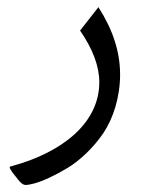

<svg xmlns="http://www.w3.org/2000/svg" viewBox="-20 -259 412 541"><path d="M205.6 -172.9C241.7 -120.6 259.8 -71.8 259.8 -27.3C259.8 87.9 154.8 171.4 9.8 210C8.3 210.4 7.8 210.9 7.3 211.4C6.8 213.9 9.3 218.8 15.1 227.1L34.2 251C40.5 258.3 46.4 262.2 52.2 262.2C57.6 262.2 65.9 260.7 77.1 257.8C100.1 251.5 135.3 235.4 170.9 213.9C206.1 192.4 243.7 156.7 271.5 115.7C298.8 74.7 318.4 15.1 318.4 -49.3C318.4 -112.8 297.9 -175.8 257.3 -238.8Z"/></svg>

Font: Sahel Light
Style: Regular
Weight: 300
Foundry: Saber Rastikerdar (saber.rastikerdar@gmail.com)
Version: Version 3.4.0